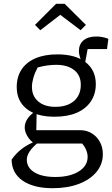

<svg xmlns="http://www.w3.org/2000/svg" viewBox="-20 -783 590 1010"><path d="M257 207Q157 207 99.5 167.5Q42 128 41 57Q64 23 97.5 -2Q131 -27 174 -42H191Q151 -10 136 13.5Q121 37 121 57Q121 99 161 123.5Q201 148 271 148Q347 148 394 119Q441 90 441 42Q441 25 433.5 6.5Q426 -12 412 -28H161Q136 -45 123 -68.5Q110 -92 110 -112Q110 -139 127.5 -162.5Q145 -186 173 -201L171 -98H404Q436 -98 463 -81.5Q490 -65 505.5 -36.5Q521 -8 521 28Q521 81 487.5 121.5Q454 162 394.5 184.5Q335 207 257 207ZM267 -169Q172 -169 120 -210.5Q68 -252 68 -325Q68 -379 93.5 -417.5Q119 -456 167 -476.5Q215 -497 282 -497Q377 -497 430.5 -455.5Q484 -414 484 -340Q484 -288 457.5 -249Q431 -210 383 -189.5Q335 -169 267 -169ZM271 -221Q334 -221 369.5 -252Q405 -283 405 -337Q405 -387 370 -414.5Q335 -442 275 -442Q253 -442 227.5 -438.5Q202 -435 178 -428Q163 -400 155.5 -373.5Q148 -347 148 -326Q148 -278 181 -249.5Q214 -221 271 -221ZM417 -444Q407 -462 401 -481Q395 -500 395 -513Q395 -550 419 -570.5Q443 -591 487 -591Q501 -591 516 -588.5Q531 -586 550 -579L543 -525H441L426 -444ZM320 -763 432 -652 404 -624 297 -705 192 -624 164 -652 275 -763Z"/></svg>

Font: Piazzolla Thin
Style: Regular
Weight: 400
Version: Version 2.001